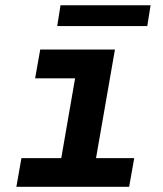

<svg xmlns="http://www.w3.org/2000/svg" viewBox="-20 -719 627 739"><path d="M134.8 -528.3H422.4L349.6 -110.4H496.6L477.1 0H43L62.5 -110.4H215.8L269 -417.5H115.2ZM546.9 -618.7H200.2L212.9 -698.7H559.6Z"/></svg>

Font: Roboto Mono
Style: Bold Italic
Weight: 700
Designer: Google
Version: Version 2.000985; 2015; ttfautohint (v1.3)